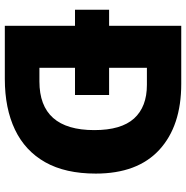

<svg xmlns="http://www.w3.org/2000/svg" viewBox="-8 -746 754 777"><g transform="rotate(90 368.5 -357.0)"><path d="M319 -714Q489 -714 585.5 -625.5Q682 -537 682 -368Q682 -245 636 -163.5Q590 -82 504 -41Q418 0 299 0H84V-284H19V-422H84V-714ZM323 -575H254V-422H364V-284H254V-140H309Q506 -140 506 -362Q506 -471 459 -523Q412 -575 323 -575Z"/></g></svg>

Font: Noto Sans Myanmar ExtraBold
Style: Regular
Weight: 800
Designer: Monotype Design Team
Foundry: Monotype Imaging Inc.
Version: Version 2.107; ttfautohint (v1.8.4.7-5d5b)